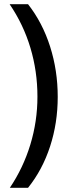

<svg xmlns="http://www.w3.org/2000/svg" viewBox="-20 -740 341 918"><path d="M256 -277Q256 -152 219.5 -40Q183 72 114 158H27Q91 63 125 -48.5Q159 -160 159 -278Q159 -399 125.5 -511Q92 -623 26 -720H114Q183 -632 219.5 -517.5Q256 -403 256 -277Z"/></svg>

Font: Noto Sans Myanmar Condensed Medium
Style: Regular
Weight: 500
Width: 3
Designer: Monotype Design Team
Foundry: Monotype Imaging Inc.
Version: Version 2.107; ttfautohint (v1.8.4.7-5d5b)